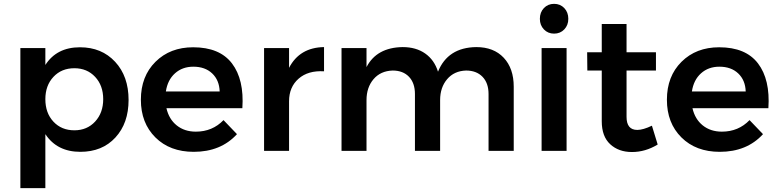

<svg xmlns="http://www.w3.org/2000/svg" viewBox="-20 -785 4050 999"><path d="M396 -539Q509 -539 579 -463.5Q649 -388 649 -265Q649 -144 580.5 -69.5Q512 5 398 5Q277 5 216 -87V194H86V-535H216V-447Q275 -539 396 -539ZM367 -107Q433 -107 475 -152.5Q517 -198 517 -269Q517 -340 475 -385Q433 -430 367 -430Q300 -430 258 -385Q216 -340 216 -269Q216 -197 258 -152Q300 -107 367 -107Z M985 -539Q1123 -539 1187 -455Q1251 -371 1241 -222H846Q859 -165 899.5 -132.5Q940 -100 999 -100Q1085 -100 1143 -160L1213 -87Q1129 5 988 5Q864 5 788.5 -70Q713 -145 713 -266Q713 -388 789 -463.5Q865 -539 985 -539ZM843 -309H1123Q1121 -368 1084 -403Q1047 -438 986 -438Q929 -438 890.5 -403.5Q852 -369 843 -309Z M1484 -432Q1539 -538 1666 -540V-414Q1583 -419 1533.5 -375.5Q1484 -332 1484 -258V0H1354V-535H1484Z M2458 -540Q2549 -540 2601 -484.5Q2653 -429 2653 -334V0H2522V-296Q2522 -353 2490.5 -385.5Q2459 -418 2405 -418Q2343 -416 2306.5 -373Q2270 -330 2270 -264V0H2139V-296Q2139 -353 2108 -385.5Q2077 -418 2023 -418Q1960 -416 1923.5 -373Q1887 -330 1887 -264V0H1757V-535H1887V-436Q1940 -538 2075 -540Q2145 -540 2192.5 -506.5Q2240 -473 2259 -412Q2310 -538 2458 -540Z M2937 -687Q2937 -654 2916 -632Q2895 -610 2863 -610Q2831 -610 2810 -632Q2789 -654 2789 -687Q2789 -721 2810 -743Q2831 -765 2863 -765Q2895 -765 2916 -743Q2937 -721 2937 -687ZM2798 -535H2928V0H2798Z M3372 -131 3402 -33Q3338 6 3268 6Q3199 6 3155 -34.5Q3111 -75 3111 -154V-418H3036L3035 -513H3111V-660H3240V-513H3393V-418H3240V-177Q3240 -109 3296 -109Q3326 -109 3372 -131Z M3722 -539Q3860 -539 3924 -455Q3988 -371 3978 -222H3583Q3596 -165 3636.5 -132.5Q3677 -100 3736 -100Q3822 -100 3880 -160L3950 -87Q3866 5 3725 5Q3601 5 3525.5 -70Q3450 -145 3450 -266Q3450 -388 3526 -463.5Q3602 -539 3722 -539ZM3580 -309H3860Q3858 -368 3821 -403Q3784 -438 3723 -438Q3666 -438 3627.5 -403.5Q3589 -369 3580 -309Z"/></svg>

Font: Montserrat arm Medium
Style: Regular
Weight: 500
Designer: Julieta Ulanovsky
Foundry: Julieta Ulanovsky
Version: Version 6.000;PS 006.000;hotconv 1.0.88;makeotf.lib2.5.64775